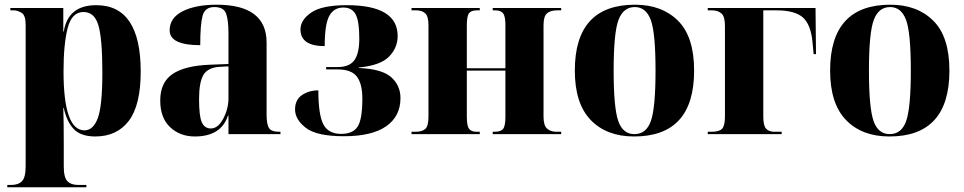

<svg xmlns="http://www.w3.org/2000/svg" viewBox="-20 -570 4097 816"><path d="M11 226H347V216H312Q282 216 266.5 200Q251 184 251 137V40Q251 -4 250.5 -43.5Q250 -83 249 -111H251Q264 -52 294 -21Q324 10 385 10Q477 10 527.5 -56.5Q578 -123 578 -266Q578 -548 389 -548Q269 -548 251 -436H249V-536H24V-526H39Q53 -526 71 -516Q89 -506 89 -465V137Q89 184 73.5 200Q58 216 28 216H11ZM339 -16Q250 -16 250 -267Q250 -382 267.5 -450.5Q285 -519 335 -519Q382 -519 398.5 -461.5Q415 -404 415 -262Q415 -119 395.5 -67.5Q376 -16 339 -16Z M808 10Q920 10 949 -79H951V0H1172V-10H1167Q1133 -10 1123 -26Q1113 -42 1113 -83V-389Q1113 -550 901 -550Q811 -550 756 -522Q701 -494 701 -441Q701 -378 831 -378Q831 -466 841 -503Q851 -540 891 -540Q931 -540 941 -512Q951 -484 951 -428V-298L873 -295Q766 -291 713.5 -255.5Q661 -220 661 -143Q661 -69 703 -29.5Q745 10 808 10ZM876 -24Q850 -24 838 -49.5Q826 -75 826 -149Q826 -220 844.5 -251.5Q863 -283 914 -286L951 -288V-152Q951 -108 929 -66Q907 -24 876 -24Z M1442 9Q1561 9 1621.5 -33.5Q1682 -76 1682 -153Q1682 -207 1642.5 -242Q1603 -277 1505 -281V-283Q1597 -292 1633.5 -329.5Q1670 -367 1670 -417Q1670 -548 1454 -548Q1348 -548 1302.5 -516.5Q1257 -485 1257 -445Q1257 -374 1360 -374Q1360 -467 1379.5 -502.5Q1399 -538 1439 -538Q1476 -538 1491.5 -509Q1507 -480 1507 -406Q1507 -343 1486 -314Q1465 -285 1415 -285H1366V-275H1414Q1474 -275 1497 -244Q1520 -213 1520 -151Q1520 -63 1500 -32Q1480 -1 1430 -1Q1375 -1 1354 -42Q1333 -83 1333 -186Q1293 -186 1263.5 -166Q1234 -146 1234 -105Q1234 -62 1280 -26.5Q1326 9 1442 9Z M1729 0H2019V-10H2005Q1984 -10 1974 -22Q1964 -34 1964 -74V-270H2128V-74Q2128 -34 2118 -22Q2108 -10 2083 -10H2074V0H2365V-10H2345Q2320 -10 2305 -23.5Q2290 -37 2290 -74V-462Q2290 -501 2305 -513.5Q2320 -526 2347 -526H2365V-536H2074V-526H2085Q2108 -526 2118 -513.5Q2128 -501 2128 -463V-280H1964V-462Q1964 -501 1973 -513.5Q1982 -526 2007 -526H2019V-536H1729V-526H1750Q1773 -526 1787 -513.5Q1801 -501 1801 -463V-74Q1801 -34 1787.5 -22Q1774 -10 1746 -10H1729Z M2675 10Q2930 10 2930 -270Q2930 -414 2861.5 -482Q2793 -550 2679 -550Q2423 -550 2423 -270Q2423 -130 2490.5 -60Q2558 10 2675 10ZM2676 0Q2627 0 2607.5 -56Q2588 -112 2588 -270Q2588 -430 2608.5 -485Q2629 -540 2678 -540Q2725 -540 2745.5 -486Q2766 -432 2766 -270Q2766 -113 2746.5 -56.5Q2727 0 2676 0Z M2988 0H3302V-10H3270Q3248 -10 3236 -23Q3224 -36 3224 -74V-526H3280Q3358 -526 3392 -496Q3426 -466 3433 -392L3438 -340H3448L3446 -536H2988V-526H3006Q3031 -526 3046 -513Q3061 -500 3061 -460V-74Q3061 -36 3049 -23Q3037 -10 3004 -10H2988Z M3760 10Q4015 10 4015 -270Q4015 -414 3946.5 -482Q3878 -550 3764 -550Q3508 -550 3508 -270Q3508 -130 3575.5 -60Q3643 10 3760 10ZM3761 0Q3712 0 3692.5 -56Q3673 -112 3673 -270Q3673 -430 3693.5 -485Q3714 -540 3763 -540Q3810 -540 3830.5 -486Q3851 -432 3851 -270Q3851 -113 3831.5 -56.5Q3812 0 3761 0Z"/></svg>

Font: Noto Serif Display SemiCondensed Extra
Style: Regular
Weight: 800
Width: 4
Designer: Monotype Design Team
Foundry: Monotype Imaging Inc.
Version: Version 1.900